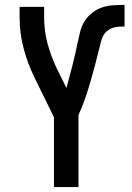

<svg xmlns="http://www.w3.org/2000/svg" viewBox="-20 -763 540 783"><path d="M200 0V-285L121 -446Q93 -503 76.5 -565Q60 -627 60 -691V-735H160V-691Q160 -637 174 -585Q188 -533 211 -485L251 -404Q257 -427 263 -449.5Q269 -472 275 -494.5Q281 -517 286 -540Q291 -563 296 -586Q301 -609 306.5 -632Q312 -655 324 -675Q336 -695 355 -710Q374 -725 396 -732.5Q418 -740 441.5 -741.5Q465 -743 488 -743V-655Q475 -655 462 -654Q449 -653 437 -648.5Q425 -644 415 -635Q405 -626 399.5 -614.5Q394 -603 391 -590.5Q388 -578 385 -565L384 -563Q376 -529 367 -495Q358 -461 348 -427Q338 -393 326.5 -359.5Q315 -326 300 -294V0Z"/></svg>

Font: Iosevka Term Curly Semibold
Style: Regular
Weight: 600
Designer: Belleve Invis
Foundry: Belleve Invis
Version: Version 32.3.0